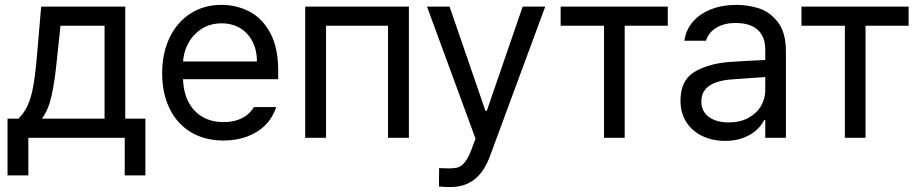

<svg xmlns="http://www.w3.org/2000/svg" viewBox="-20 -557 3729 776"><path d="M10.4 -77.3H54.6Q74.6 -97.7 87.7 -122.8Q100.8 -147.8 109.5 -184.9Q118.1 -222 124.3 -279.7Q126.4 -300.8 128.5 -321.8L146.4 -530.4H486.2V-77.3H567.7V151.9H484.1V0H94.6V151.9H10.4ZM402.6 -77.3V-453H224.4L210.6 -321.8Q201.3 -226.9 188.2 -169Q175.1 -111.2 149.2 -77.3Z M635.4 -261Q635.4 -341.9 665.4 -404.7Q695.4 -467.5 749.8 -502.4Q804.2 -537.3 875 -537.3Q935.4 -537.3 987.4 -510.7Q1039.4 -484.1 1071.8 -424.7Q1104.3 -365.3 1104.3 -272.1V-236.9H693.4V-308.7H1018.6Q1018.6 -352.9 1001 -388.1Q983.4 -423.3 951 -443Q918.5 -462.7 875.7 -462.7Q829.1 -462.7 793.7 -439.6Q758.3 -416.4 739 -378.3Q719.6 -340.1 719.6 -296.3V-247.9Q719.6 -189.6 740 -148.3Q760.4 -107 797.3 -85.3Q834.3 -63.5 883.3 -63.5Q913.7 -63.5 938.2 -71.5Q962.7 -79.4 979.5 -93.2Q996.2 -107 1006.2 -124.3H1096Q1083.6 -83.9 1054.2 -53.3Q1024.9 -22.8 980.8 -5.9Q936.8 11 883.3 11Q807.7 11 751.6 -22.8Q695.4 -56.6 665.4 -118.3Q635.4 -179.9 635.4 -261Z M1213.4 -530.4H1632.6V0H1548.3V-453H1297.7V0H1213.4Z M1754.1 196.8 1754.8 122.2Q1757.9 122.2 1761.6 122.6Q1765.2 122.9 1769.3 122.9Q1782.5 123.3 1795.6 123.6Q1817 123.6 1831.1 119.5Q1845.3 115.3 1859.3 97.9Q1873.3 80.5 1886.7 44.2L1901.9 3.5L1705.8 -530.4H1797L1942 -109.1H1947.5L2092.5 -530.4H2183.7L1959.3 76.7Q1936.1 138.5 1896.9 168.7Q1857.7 198.9 1801.1 198.9Q1770.7 198.9 1754.1 196.8Z M2245.9 -530.4H2678.9V-453H2504.8V0H2421.3V-453H2245.9Z M2939.6 -236.2Q2879.8 -232.4 2847.2 -210.5Q2814.6 -188.5 2814.6 -146.4Q2814.6 -119.1 2828.7 -100.3Q2842.9 -81.5 2867.7 -71.8Q2892.6 -62.2 2925.1 -62.2Q2971 -62.2 3004.7 -80.5Q3038.3 -98.8 3055.6 -128.5Q3072.9 -158.1 3072.9 -192V-357.7Q3072.9 -391.6 3059.4 -415.4Q3045.9 -439.2 3019.2 -451.7Q2992.4 -464.1 2952.7 -464.1Q2920.2 -464.1 2895.7 -454.8Q2871.2 -445.4 2855.3 -429.4Q2839.4 -413.3 2833.2 -392.3H2746.2Q2751.4 -434.7 2779.2 -467.7Q2807 -500.7 2852.9 -519Q2898.8 -537.3 2956.8 -537.3Q3002.4 -537.3 3046.6 -523.5Q3090.8 -509.7 3123.6 -467.9Q3156.4 -426.1 3156.4 -349.4V0H3072.9V-71.8H3068.7Q3058.7 -51.5 3038.8 -32.6Q3019 -13.8 2986.5 -0.7Q2954.1 12.4 2911.3 12.4Q2860.5 12.4 2819.2 -6.9Q2778 -26.2 2754.1 -63.2Q2730.3 -100.1 2730.3 -150.6Q2730.3 -232.4 2786.6 -266.2Q2842.9 -300.1 2929.2 -306.6Q2954.4 -308.4 2987.1 -310.3Q3019.7 -312.2 3049.4 -313.5Q3070.1 -314.9 3078.4 -314.9L3079.8 -245.9Q3059.7 -244.8 3016.4 -241.7Q2973.1 -238.6 2939.6 -236.2Z M3219.3 -530.4H3652.3V-453H3478.2V0H3394.7V-453H3219.3Z"/></svg>

Font: Pretendard Variable
Style: Regular
Weight: 400
Designer: Base glyphs from Inter by Rasmus Andersson; Hangul glyphs from Noto Sans CJK(Source Han Sans) by Jang Soo-young and Kang
Foundry: Kil Hyung-jin
Version: Version 1.100;FEAKit 1.0